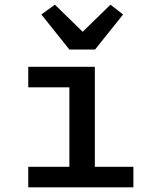

<svg xmlns="http://www.w3.org/2000/svg" viewBox="-20 -802 640 822"><path d="M101 0H551V-88H386V-516H101V-428H277V-88H101ZM387 -590 507 -740 453 -782 334 -666 215 -782 157 -740 277 -590Z"/></svg>

Font: IBM Plex Mono Medm
Style: Regular
Weight: 500
Monospace: yes
Designer: Mike Abbink, Paul van der Laan, Pieter van Rosmalen
Foundry: Bold Monday
Version: Version 2.004